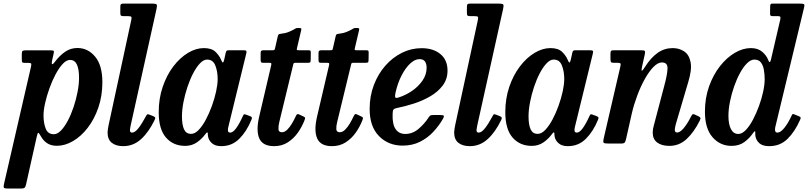

<svg xmlns="http://www.w3.org/2000/svg" viewBox="-74 -800 4513 1070"><path d="M70.5 -519.5H205.5Q222 -519.5 225 -516.5Q228 -513.5 224.5 -499L217 -466.5Q212.5 -447 216 -442.8Q219.5 -438.5 233.5 -457.5Q258.5 -490.5 289 -511.5Q319.5 -532.5 357.5 -532.5Q416 -532.5 456.2 -484.2Q496.5 -436 496.5 -342Q496.5 -265.5 474.2 -200.8Q452 -136 415 -88Q378 -40 333 -13.8Q288 12.5 243 12.5Q210 12.5 188.2 -2.2Q166.5 -17 153.5 -41Q143 -60 139.2 -59.8Q135.5 -59.5 130.5 -37L71.5 226.5Q68.5 239.5 64.2 245Q60 250.5 44 250.5H-33Q-50.5 250.5 -52.8 245.2Q-55 240 -52 226.5L98 -425Q101 -438 100.2 -443.8Q99.5 -449.5 84.5 -449.5H63Q51.5 -449.5 49.5 -454Q47.5 -458.5 47.5 -471.5V-499Q47.5 -513.5 52.2 -516.5Q57 -519.5 70.5 -519.5ZM168.5 -156.5Q168.5 -114 180.8 -83Q193 -52 226 -52Q246 -52 266 -72.8Q286 -93.5 304 -127.5Q322 -161.5 336 -203.2Q350 -245 358.2 -287.5Q366.5 -330 366.5 -367Q366.5 -413.5 354.8 -439.8Q343 -466 316 -466Q296 -466 275.2 -443.5Q254.5 -421 235.5 -385.2Q216.5 -349.5 201.5 -307.5Q186.5 -265.5 177.5 -225.8Q168.5 -186 168.5 -156.5Z M798 -749 655 -104.5Q654 -99.5 652 -89Q650 -78.5 650 -75Q650 -61 662 -61Q678.5 -61 698 -86.2Q717.5 -111.5 738 -150Q743 -159.5 746 -162.2Q749 -165 759 -161L780.5 -152.5Q789.5 -148.5 790.8 -144.5Q792 -140.5 787.5 -131Q755 -63.5 712 -24.5Q669 14.5 613 14.5Q572.5 14.5 549 -4.2Q525.5 -23 525.5 -61.5Q525.5 -69.5 527.5 -82.2Q529.5 -95 531.5 -104L657.5 -688Q660.5 -702 657.8 -706Q655 -710 639.5 -710H615.5Q603.5 -710 600 -713.2Q596.5 -716.5 596.5 -728.5V-761.5Q596.5 -773.5 600.2 -776.8Q604 -780 615 -780H771Q796 -780 799.2 -774.5Q802.5 -769 798 -749Z M1326.5 -131Q1300.5 -67.5 1259.5 -26.5Q1218.5 14.5 1159 14.5Q1125.5 14.5 1107.2 -1.8Q1089 -18 1085.5 -39Q1084.5 -46 1084.2 -49.8Q1084 -53.5 1084 -57Q1082.5 -68.5 1072 -54.5Q1051 -25.5 1022.8 -6.2Q994.5 13 958 13Q891.5 13 851 -33.5Q810.5 -80 810.5 -174.5Q810.5 -251 832.8 -316.2Q855 -381.5 892 -430Q929 -478.5 973.5 -505.2Q1018 -532 1062 -532Q1105.5 -532 1127.2 -510.8Q1149 -489.5 1158.5 -466Q1164 -452.5 1167.8 -451.8Q1171.5 -451 1175.5 -467.5L1184 -506Q1185.5 -513.5 1188.8 -516.8Q1192 -520 1202 -520H1280.5Q1296 -520 1298.5 -516.2Q1301 -512.5 1298 -500L1199 -95Q1196 -84 1196 -75Q1196 -61 1209 -61Q1224.5 -61 1242.5 -86Q1260.5 -111 1279 -152Q1283 -160.5 1285.5 -162.5Q1288 -164.5 1297.5 -161L1320 -152.5Q1328.5 -149 1329.8 -145.2Q1331 -141.5 1326.5 -131ZM1139 -359.5Q1139 -402 1126 -435Q1113 -468 1080 -468Q1060.5 -468 1040.5 -447Q1020.5 -426 1002.5 -391.5Q984.5 -357 970.5 -315Q956.5 -273 948.2 -230Q940 -187 940 -150.5Q940 -105 951.5 -79.5Q963 -54 990.5 -54Q1011.5 -53.5 1032.8 -75.5Q1054 -97.5 1073 -133Q1092 -168.5 1107 -210Q1122 -251.5 1130.5 -291Q1139 -330.5 1139 -359.5Z M1396 -520H1444.5Q1455 -520 1456.2 -522.8Q1457.5 -525.5 1459.5 -534L1474 -597.5Q1476.5 -607 1479.5 -608.8Q1482.5 -610.5 1492.5 -612Q1516.5 -614.5 1534.8 -622Q1553 -629.5 1563 -635.5Q1572.5 -641.5 1576 -642.8Q1579.5 -644 1591 -644Q1601 -644 1603.8 -642Q1606.5 -640 1604.5 -631.5L1581.5 -533.5Q1579.5 -525 1580.2 -522.5Q1581 -520 1591 -520H1642.5Q1652.5 -520 1655.5 -517.5Q1658.5 -515 1658 -503.5L1657.5 -468Q1657.5 -455.5 1654.8 -452.8Q1652 -450 1640 -450H1573Q1564.5 -450 1562.8 -447.5Q1561 -445 1559.5 -437.5L1482.5 -120Q1477 -98 1477.8 -80.5Q1478.5 -63 1497 -63Q1512.5 -63 1526.8 -77.2Q1541 -91.5 1552.8 -111.2Q1564.5 -131 1572.5 -148.5Q1576 -156.5 1579.8 -161.5Q1583.5 -166.5 1593.5 -162L1617 -151Q1625.5 -147 1626.2 -143.5Q1627 -140 1622.5 -128.5Q1609 -93.5 1586 -60.8Q1563 -28 1530 -6.8Q1497 14.5 1453.5 14.5Q1390.5 14.5 1371.2 -28.2Q1352 -71 1370.5 -150.5L1437 -435Q1439 -443.5 1437.8 -446.8Q1436.5 -450 1425.5 -450H1392.5Q1384 -450 1381.2 -453.2Q1378.5 -456.5 1378.5 -466.5V-503Q1378.5 -513.5 1382.2 -516.8Q1386 -520 1396 -520Z M1718.5 -520H1767Q1777.5 -520 1778.8 -522.8Q1780 -525.5 1782 -534L1796.5 -597.5Q1799 -607 1802 -608.8Q1805 -610.5 1815 -612Q1839 -614.5 1857.2 -622Q1875.5 -629.5 1885.5 -635.5Q1895 -641.5 1898.5 -642.8Q1902 -644 1913.5 -644Q1923.5 -644 1926.2 -642Q1929 -640 1927 -631.5L1904 -533.5Q1902 -525 1902.8 -522.5Q1903.5 -520 1913.5 -520H1965Q1975 -520 1978 -517.5Q1981 -515 1980.5 -503.5L1980 -468Q1980 -455.5 1977.2 -452.8Q1974.5 -450 1962.5 -450H1895.5Q1887 -450 1885.2 -447.5Q1883.5 -445 1882 -437.5L1805 -120Q1799.5 -98 1800.2 -80.5Q1801 -63 1819.5 -63Q1835 -63 1849.2 -77.2Q1863.5 -91.5 1875.2 -111.2Q1887 -131 1895 -148.5Q1898.5 -156.5 1902.2 -161.5Q1906 -166.5 1916 -162L1939.5 -151Q1948 -147 1948.8 -143.5Q1949.5 -140 1945 -128.5Q1931.5 -93.5 1908.5 -60.8Q1885.5 -28 1852.5 -6.8Q1819.5 14.5 1776 14.5Q1713 14.5 1693.8 -28.2Q1674.5 -71 1693 -150.5L1759.5 -435Q1761.5 -443.5 1760.2 -446.8Q1759 -450 1748 -450H1715Q1706.5 -450 1703.8 -453.2Q1701 -456.5 1701 -466.5V-503Q1701 -513.5 1704.8 -516.8Q1708.5 -520 1718.5 -520Z M1986 -193Q1986 -264.5 2009.5 -326.2Q2033 -388 2073.5 -434Q2114 -480 2166 -505.8Q2218 -531.5 2275.5 -531.5Q2340.5 -531.5 2380.2 -498.8Q2420 -466 2420 -406.5Q2420 -359.5 2393.8 -324.2Q2367.5 -289 2325 -264Q2282.5 -239 2233 -223Q2183.5 -207 2137.5 -198Q2123.5 -195.5 2118.8 -189Q2114 -182.5 2114 -163.5Q2112 -108 2130.5 -80.8Q2149 -53.5 2184.5 -53.5Q2225 -53.5 2258.2 -81.5Q2291.5 -109.5 2316 -147.5Q2320.5 -154.5 2325.2 -156.8Q2330 -159 2342.5 -159H2379Q2395.5 -159 2398.8 -155.2Q2402 -151.5 2395 -138.5Q2373 -100 2341.2 -65.8Q2309.5 -31.5 2266.8 -10Q2224 11.5 2170 11.5Q2090.5 11.5 2038.2 -41.5Q1986 -94.5 1986 -193ZM2145 -256Q2185.5 -268.5 2221.5 -293Q2257.5 -317.5 2280.5 -350.8Q2303.5 -384 2303.5 -423Q2303.5 -444.5 2294.2 -457.5Q2285 -470.5 2263.5 -470.5Q2238.5 -470.5 2212.2 -446.2Q2186 -422 2164.2 -380Q2142.5 -338 2130.5 -285Q2126.5 -267.5 2128 -259.5Q2129.5 -251.5 2145 -256Z M2729.5 -749 2586.5 -104.5Q2585.5 -99.5 2583.5 -89Q2581.5 -78.5 2581.5 -75Q2581.5 -61 2593.5 -61Q2610 -61 2629.5 -86.2Q2649 -111.5 2669.5 -150Q2674.5 -159.5 2677.5 -162.2Q2680.5 -165 2690.5 -161L2712 -152.5Q2721 -148.5 2722.2 -144.5Q2723.5 -140.5 2719 -131Q2686.5 -63.5 2643.5 -24.5Q2600.5 14.5 2544.5 14.5Q2504 14.5 2480.5 -4.2Q2457 -23 2457 -61.5Q2457 -69.5 2459 -82.2Q2461 -95 2463 -104L2589 -688Q2592 -702 2589.2 -706Q2586.5 -710 2571 -710H2547Q2535 -710 2531.5 -713.2Q2528 -716.5 2528 -728.5V-761.5Q2528 -773.5 2531.8 -776.8Q2535.5 -780 2546.5 -780H2702.5Q2727.5 -780 2730.8 -774.5Q2734 -769 2729.5 -749Z M3258 -131Q3232 -67.5 3191 -26.5Q3150 14.5 3090.5 14.5Q3057 14.5 3038.8 -1.8Q3020.5 -18 3017 -39Q3016 -46 3015.8 -49.8Q3015.5 -53.5 3015.5 -57Q3014 -68.5 3003.5 -54.5Q2982.5 -25.5 2954.2 -6.2Q2926 13 2889.5 13Q2823 13 2782.5 -33.5Q2742 -80 2742 -174.5Q2742 -251 2764.2 -316.2Q2786.5 -381.5 2823.5 -430Q2860.5 -478.5 2905 -505.2Q2949.5 -532 2993.5 -532Q3037 -532 3058.8 -510.8Q3080.5 -489.5 3090 -466Q3095.5 -452.5 3099.2 -451.8Q3103 -451 3107 -467.5L3115.5 -506Q3117 -513.5 3120.2 -516.8Q3123.5 -520 3133.5 -520H3212Q3227.5 -520 3230 -516.2Q3232.5 -512.5 3229.5 -500L3130.5 -95Q3127.5 -84 3127.5 -75Q3127.5 -61 3140.5 -61Q3156 -61 3174 -86Q3192 -111 3210.5 -152Q3214.5 -160.5 3217 -162.5Q3219.5 -164.5 3229 -161L3251.5 -152.5Q3260 -149 3261.2 -145.2Q3262.5 -141.5 3258 -131ZM3070.5 -359.5Q3070.5 -402 3057.5 -435Q3044.5 -468 3011.5 -468Q2992 -468 2972 -447Q2952 -426 2934 -391.5Q2916 -357 2902 -315Q2888 -273 2879.8 -230Q2871.5 -187 2871.5 -150.5Q2871.5 -105 2883 -79.5Q2894.5 -54 2922 -54Q2943 -53.5 2964.2 -75.5Q2985.5 -97.5 3004.5 -133Q3023.5 -168.5 3038.5 -210Q3053.5 -251.5 3062 -291Q3070.5 -330.5 3070.5 -359.5Z M3348.5 -520H3497Q3515.5 -520 3519 -516.2Q3522.5 -512.5 3519.5 -497.5L3504.5 -430.5Q3499.5 -406.5 3503 -405.8Q3506.5 -405 3521 -428Q3553.5 -479 3591.2 -505.5Q3629 -532 3675 -532Q3710.5 -532 3738.2 -514Q3766 -496 3774.5 -454.2Q3783 -412.5 3761 -341L3692.5 -109Q3690.5 -102.5 3688.5 -91.8Q3686.5 -81 3686.5 -77.5Q3686.5 -61.5 3699.5 -61.5Q3716 -61.5 3736.2 -85.8Q3756.5 -110 3776 -148.5Q3781 -158.5 3784.8 -162.2Q3788.5 -166 3797 -162L3819.5 -151.5Q3828 -147 3829.5 -143Q3831 -139 3825.5 -127.5Q3794 -64 3752.8 -25.5Q3711.5 13 3656.5 13Q3613.5 13 3588.5 -5.8Q3563.5 -24.5 3563.5 -61.5Q3563.5 -80 3570 -102L3628.5 -324Q3644.5 -383 3646 -417.5Q3647.5 -452 3615 -452Q3592 -452 3567.2 -426.5Q3542.5 -401 3519.2 -359.2Q3496 -317.5 3477.2 -267.2Q3458.5 -217 3447 -167.5L3415 -25.5Q3412 -12 3407.8 -6Q3403.5 0 3386.5 0H3317Q3294 0 3290 -4.5Q3286 -9 3290 -27L3383.5 -430.5Q3386.5 -444 3383.2 -447Q3380 -450 3367.5 -450H3346Q3333.5 -450 3330.8 -454.8Q3328 -459.5 3328 -473V-498.5Q3328 -512.5 3331.5 -516.2Q3335 -520 3348.5 -520Z M4385 -132.5Q4356 -66.5 4314.8 -26Q4273.5 14.5 4212.5 14.5Q4176 14.5 4157.5 -2Q4139 -18.5 4135.5 -44Q4135 -49.5 4135 -54Q4135 -58.5 4135 -62Q4135.5 -76.5 4123.5 -59.5Q4102.5 -29 4073.8 -8Q4045 13 4002.5 13Q3939.5 13 3897 -35.2Q3854.5 -83.5 3854.5 -178Q3854.5 -254.5 3877.8 -319.2Q3901 -384 3938.8 -431.8Q3976.5 -479.5 4021.5 -505.8Q4066.5 -532 4110 -532Q4149.5 -532 4173.2 -511.8Q4197 -491.5 4206 -468.5Q4216 -440 4222.5 -468L4274 -689.5Q4276 -699 4275 -704.5Q4274 -710 4261.5 -710H4232Q4222.5 -710 4219.8 -713.5Q4217 -717 4217.5 -728L4218 -761Q4218 -771.5 4220 -775.8Q4222 -780 4231.5 -780H4383Q4402 -780 4406.5 -776.5Q4411 -773 4407 -757.5L4248.5 -99.5Q4245 -87.5 4245 -77.5Q4245 -61 4258.5 -61Q4276 -61 4297.2 -87.5Q4318.5 -114 4337 -154.5Q4340 -162 4343 -163.8Q4346 -165.5 4353 -162.5L4378.5 -152Q4386.5 -149 4387.8 -145.2Q4389 -141.5 4385 -132.5ZM4187.5 -358Q4187.5 -386 4183 -411.2Q4178.5 -436.5 4166.2 -452.2Q4154 -468 4130 -468Q4110 -468 4089.2 -447.5Q4068.5 -427 4050 -393Q4031.5 -359 4017 -317.5Q4002.5 -276 3994 -233.5Q3985.5 -191 3985.5 -154Q3985.5 -107.5 3999.5 -80.5Q4013.5 -53.5 4040.5 -53.5Q4061 -53.5 4082 -75.2Q4103 -97 4121.8 -132.2Q4140.5 -167.5 4155.5 -208.5Q4170.5 -249.5 4179 -289Q4187.5 -328.5 4187.5 -358Z"/></svg>

Font: Besley* Narrow Semi
Style: Italic
Weight: 600
Width: 4
Italic angle: -13°
Designer: Owen Earl
Foundry: indestructible type*
Version: Version 3.000; ttfautohint (v1.8.3)